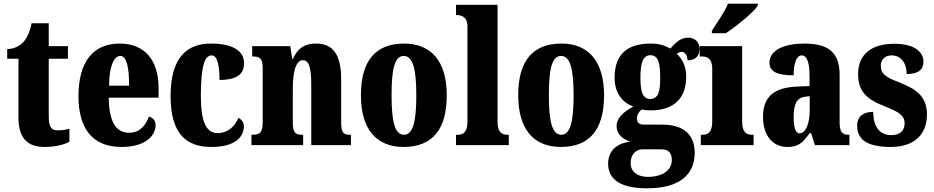

<svg xmlns="http://www.w3.org/2000/svg" viewBox="-20 -786 5061 1040"><path d="M221 10C290 10 336 -7 356 -18V-89C338 -83 315 -80 292 -80C253 -80 244 -105 244 -163V-468H348V-536H244V-660H151C143 -616 128 -585 113 -566C97 -545 66 -521 19 -520V-468H80V-149C80 -31 135 10 221 10Z M638 10C772 10 823 -54 823 -109C823 -133 807 -149 787 -155C768 -105 737 -67 680 -67C608 -67 571 -125 569 -257H839V-308C839 -466 759 -550 628 -550C486 -550 405 -453 405 -265C405 -91 480 10 638 10ZM679 -322H571C571 -426 597 -483 632 -483C665 -483 680 -423 679 -322Z M1124 10C1266 10 1301 -53 1301 -103C1301 -124 1288 -139 1271 -148C1252 -100 1213 -65 1159 -65C1093 -65 1068 -134 1068 -267C1068 -436 1091 -486 1127 -486C1159 -486 1169 -424 1169 -353C1285 -353 1302 -402 1302 -444C1302 -499 1258 -550 1122 -550C1000 -550 904 -483 904 -266C904 -59 991 10 1124 10Z M1342 0H1622V-56H1619C1582 -56 1566 -65 1566 -121V-306C1566 -386 1579 -460 1621 -460C1657 -460 1666 -410 1666 -325V0H1881V-56H1877C1840 -56 1828 -65 1828 -126V-357C1828 -492 1782 -550 1693 -550C1620 -550 1588 -515 1567 -467H1563L1552 -536H1346V-480H1350C1386 -480 1403 -471 1403 -416V-124C1403 -65 1384 -56 1346 -56H1342Z M2166 10C2320 10 2400 -82 2400 -270C2400 -458 2312 -550 2169 -550C2015 -550 1935 -458 1935 -270C1935 -82 2022 10 2166 10ZM2168 -56C2118 -56 2101 -130 2101 -270C2101 -411 2117 -483 2167 -483C2217 -483 2235 -411 2235 -270C2235 -130 2218 -56 2168 -56Z M2450 0H2736V-56H2728C2697 -56 2675 -71 2675 -127V-760H2450V-704H2460C2473 -704 2512 -697 2512 -645V-127C2512 -71 2490 -56 2460 -56H2450Z M3018 10C3172 10 3252 -82 3252 -270C3252 -458 3164 -550 3021 -550C2867 -550 2787 -458 2787 -270C2787 -82 2874 10 3018 10ZM3020 -56C2970 -56 2953 -130 2953 -270C2953 -411 2969 -483 3019 -483C3069 -483 3087 -411 3087 -270C3087 -130 3070 -56 3020 -56Z M3485 234C3660 234 3743 161 3743 41C3743 -55 3685 -111 3566 -111H3466C3447 -111 3430 -120 3430 -143C3430 -165 3445 -186 3456 -193C3466 -190 3492 -188 3504 -188C3638 -188 3697 -262 3697 -370C3697 -429 3674 -468 3646 -495C3653 -499 3661 -505 3674 -505C3685 -505 3704 -492 3704 -459C3753 -459 3769 -489 3769 -522C3769 -554 3747 -582 3709 -582C3664 -582 3639 -554 3611 -523C3579 -541 3549 -550 3504 -550C3369 -550 3309 -483 3309 -365C3309 -280 3354 -229 3410 -209C3357 -179 3320 -148 3320 -103C3320 -55 3358 -32 3393 -18C3320 -11 3274 33 3274 100C3274 188 3344 234 3485 234ZM3502 -250C3458 -250 3449 -298 3449 -364C3449 -433 3458 -487 3503 -487C3549 -487 3556 -435 3556 -365C3556 -297 3549 -250 3502 -250ZM3488 172C3439 172 3396 148 3396 99C3396 41 3434 23 3458 23H3565C3603 23 3619 46 3619 80C3619 137 3569 172 3488 172Z M3836 -619V-606H3911C3970 -644 4064 -721 4085 -756V-766H3923C3906 -721 3861 -660 3836 -619ZM3776 0H4062V-56H4053C4022 -56 4000 -71 4000 -127V-536H3770V-480H3785C3815 -480 3838 -465 3838 -413V-129C3838 -72 3817 -56 3785 -56H3776Z M4245 10C4304 10 4327 -11 4365 -64H4374L4394 0H4581V-56H4578C4540 -56 4528 -72 4528 -126V-380C4528 -505 4464 -550 4336 -550C4234 -550 4148 -518 4148 -446C4148 -398 4190 -378 4279 -378C4279 -448 4296 -486 4322 -486C4351 -486 4365 -449 4365 -374V-320L4297 -317C4174 -312 4113 -263 4113 -154C4113 -42 4173 10 4245 10ZM4311 -64C4289 -64 4279 -95 4279 -150C4279 -221 4294 -256 4341 -262L4366 -265V-191C4366 -115 4344 -64 4311 -64Z M4805 10C4935 10 5001 -60 5001 -166C5001 -266 4940 -305 4850 -340C4772 -370 4751 -388 4751 -430C4751 -466 4776 -486 4810 -486C4855 -486 4891 -451 4891 -385C4954 -385 4982 -408 4982 -453C4982 -501 4938 -549 4824 -549C4706 -549 4628 -496 4628 -385C4628 -287 4678 -246 4780 -207C4848 -180 4880 -160 4880 -119C4880 -83 4861 -54 4807 -54C4751 -54 4710 -93 4710 -180C4662 -180 4623 -160 4623 -105C4623 -39 4664 10 4805 10Z"/></svg>

Font: Noto Serif Myanmar ExtraCondensed Black
Style: Regular
Weight: 900
Width: 2
Designer: Ben Mitchell and the Monotype Design Team
Foundry: Monotype Imaging Inc.
Version: Version 2.106